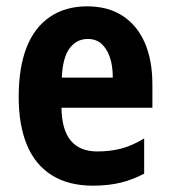

<svg xmlns="http://www.w3.org/2000/svg" viewBox="-20 -576 537 606"><path d="M255 -556Q321 -556 367 -526Q413 -496 437 -441Q461 -386 461 -309V-236H174Q175 -166 203.5 -132Q232 -98 287 -98Q328 -98 362.5 -107Q397 -116 435 -139V-28Q400 -9 361 0.5Q322 10 273 10Q196 10 143.5 -23Q91 -56 65 -118.5Q39 -181 39 -270Q39 -363 64 -426.5Q89 -490 138 -523Q187 -556 255 -556ZM257 -453Q222 -453 200 -424Q178 -395 175 -331H336Q336 -369 326.5 -396Q317 -423 300 -438Q283 -453 257 -453Z"/></svg>

Font: Noto Sans Condensed
Style: Regular
Weight: 400
Width: 3
Version: Version 2.013